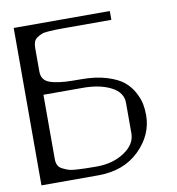

<svg xmlns="http://www.w3.org/2000/svg" viewBox="-83 -825 832 901"><g transform="rotate(-10 333.0 -375.0)"><path d="M500 -708H270.5Q244.1 -708 231 -707.5Q217.8 -707 197.3 -705.6Q176.8 -704.1 166.5 -699.7Q156.2 -695.3 145 -688Q133.8 -680.7 129.4 -668.5Q125 -656.2 125 -639.6V-528.3Q125 -502.9 138.2 -488.3Q151.4 -473.6 182.1 -467.3Q212.9 -460.9 237.8 -459.5Q262.7 -458 312.5 -458Q380.9 -458 432.1 -442.4Q483.4 -426.8 511.2 -404.3Q539.1 -381.8 556.2 -350.1Q573.2 -318.4 578.1 -293Q583 -267.6 583 -239.3Q583 -145.5 508.8 -72.8Q434.6 0 312.5 0H42V-750H500ZM125 -110.4Q125 -93.8 130.9 -81.5Q136.7 -69.3 151.4 -62Q166 -54.7 179.2 -50.3Q192.4 -45.9 218.8 -44.4Q245.1 -43 261.7 -42.5Q278.3 -42 312.5 -42Q390.6 -42 445.3 -78.6Q500 -115.2 500 -167V-312.5Q500 -362.3 446.8 -389.6Q393.6 -417 312.5 -417H125ZM42 -750Z"/></g></svg>

Font: okolaks
Style: Regular
Weight: 500
Version: Version 000.6.0